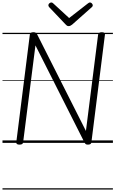

<svg xmlns="http://www.w3.org/2000/svg" viewBox="-20 -1149 928 1544"><path d="M136 14Q109 14 111 -5L220 -871Q221 -881 228 -885.5Q235 -890 248 -890Q260 -890 266.5 -886.5Q273 -883 278 -874L671 -96L769 -871Q771 -881 778 -885.5Q785 -890 799 -890Q826 -890 824 -871L715 -5Q714 5 707 9.5Q700 14 687 14Q676 14 670.5 10.5Q665 7 660 -2L265 -784L166 -5Q165 5 158 9.5Q151 14 136 14ZM704 -1129Q712 -1129 719 -1121.5Q726 -1114 726 -1106Q726 -1102 724.5 -1099Q723 -1096 719 -1092L560 -951Q552 -946 546.5 -942.5Q541 -939 532 -939Q524 -939 518.5 -942.5Q513 -946 508 -952L374 -1093Q371 -1097 370 -1101Q369 -1105 369 -1107Q369 -1116 377 -1122.5Q385 -1129 392 -1129Q398 -1129 402 -1126.5Q406 -1124 410 -1120L536 -1004L685 -1120Q691 -1124 694.5 -1126.5Q698 -1129 704 -1129ZM0 365H888V375H0ZM0 -20H888V0H0ZM0 -505H888V-500H0ZM0 -885H888V-875H0Z"/></svg>

Font: Playwrite GB J Guides
Style: Italic
Weight: 400
Italic angle: -7.01216°
Designer: Veronika Burian, José Scaglione
Foundry: TypeTogether
Version: Version 1.003